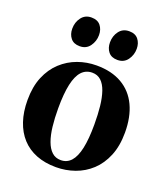

<svg xmlns="http://www.w3.org/2000/svg" viewBox="-140 -854 840 964"><g transform="rotate(20 280.0 -372.0)"><path d="M22 -257Q22 -328.5 44 -381.2Q66 -434 104 -469Q142 -504 189.8 -521.2Q237.5 -538.5 289.5 -538.5Q370 -538.5 425.5 -506.2Q481 -474 509.5 -413.8Q538 -353.5 538 -270Q538 -198.5 516 -145.2Q494 -92 456.5 -57.2Q419 -22.5 371 -5.5Q323 11.5 271 11.5Q211.5 11.5 165.2 -6.8Q119 -25 87.2 -59.8Q55.5 -94.5 38.8 -144.2Q22 -194 22 -257ZM281.5 -30Q314.5 -30 336.2 -54.2Q358 -78.5 368.8 -128.5Q379.5 -178.5 379.5 -256Q379.5 -309 374.8 -353Q370 -397 358.8 -429.5Q347.5 -462 328.5 -479.5Q309.5 -497 281.5 -497Q247.5 -497 225.2 -473Q203 -449 192 -399Q181 -349 181 -270.5Q181 -217.5 186 -173.8Q191 -130 202.8 -97.8Q214.5 -65.5 233.8 -47.8Q253 -30 281.5 -30ZM175 -600Q143 -600 126.8 -620.2Q110.5 -640.5 110.5 -670.5Q110.5 -705 129.8 -730.5Q149 -756 182.5 -756H183.5Q215.5 -756 231.8 -735.8Q248 -715.5 248 -685.5Q248 -652.5 229 -626.2Q210 -600 176 -600ZM376.5 -600Q344.5 -600 328.2 -620.2Q312 -640.5 312 -670.5Q312 -705 331.2 -730.5Q350.5 -756 384.5 -756H385Q417 -756 433.2 -735.8Q449.5 -715.5 449.5 -685.5Q449.5 -652.5 430.5 -626.2Q411.5 -600 377.5 -600Z"/></g></svg>

Font: Merriweather 96pt
Style: Bold
Weight: 700
Version: Version 2.100